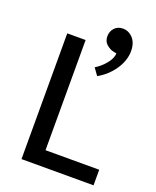

<svg xmlns="http://www.w3.org/2000/svg" viewBox="-139 -822 733 904"><g transform="rotate(20 228.0 -370.5)"><path d="M80 -630H172V-78H441V0H80ZM312 -624Q297 -627 279.5 -641.5Q262 -656 262 -682Q262 -706 277.5 -723.5Q293 -741 321 -741Q333 -741 345 -736Q357 -731 367.5 -720.5Q378 -710 384.5 -693.5Q391 -677 391 -653Q391 -630 383 -606.5Q375 -583 360 -561Q345 -539 325 -520.5Q305 -502 281 -489L256 -524Q284 -541 306 -567.5Q328 -594 330 -620Z"/></g></svg>

Font: Mukta Malar
Style: Regular
Weight: 400
Designer: Aadarsh Rajan, Girish Dalvi, Yashodeep Gholap
Foundry: Ek Type
Version: Version 2.538;PS 1.000;hotconv 16.6.51;makeotf.lib2.5.65220;